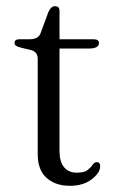

<svg xmlns="http://www.w3.org/2000/svg" viewBox="-20 -594 380 621"><path d="M79 -432.5 49 -439.5Q35.5 -443 31.2 -446.5Q27 -450 27 -455Q27 -467 42.5 -467H75.5Q104 -467 111 -486L136.5 -555Q145 -574 158 -574Q172.5 -574 172.5 -558.5V-467H282.5Q300 -467 300 -455Q300 -437 267 -437H172.5V-105Q172.5 -71 187.2 -53.2Q202 -35.5 228 -35.5Q252.5 -35.5 263.2 -44Q274 -52.5 279.5 -61Q285 -69.5 293.5 -69.5Q304 -69.5 304 -56.5Q304 -35 276.5 -14Q249 7 206 7Q159.5 7 130.8 -18.5Q102 -44 102 -95V-404.5Q102 -426.5 79 -432.5Z"/></svg>

Font: Fraunces 9pt S000 Light
Style: Regular
Weight: 300
Version: Version 1.000; ttfautohint (v1.8.3)